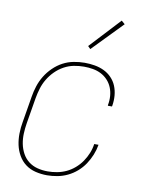

<svg xmlns="http://www.w3.org/2000/svg" viewBox="-85 -808 670 877"><g transform="rotate(10 250.0 -369.5)"><path d="M194 8Q166 8 140 1.5Q114 -5 94 -20Q74 -35 61 -57.5Q48 -80 42.5 -105.5Q37 -131 37.5 -158.5Q38 -186 43 -213L63 -333Q67 -358 75 -383Q83 -408 97 -431Q111 -454 131 -473.5Q151 -493 174.5 -505.5Q198 -518 224 -523Q250 -528 275 -528Q299 -528 322 -524Q345 -520 365 -510.5Q385 -501 400.5 -485Q416 -469 424.5 -448.5Q433 -428 435 -404.5Q437 -381 433 -357Q433 -356 432.5 -355Q432 -354 432 -353H413Q413 -354 413 -355Q413 -356 413 -357Q417 -378 415.5 -398.5Q414 -419 406.5 -437.5Q399 -456 385.5 -470.5Q372 -485 354.5 -494Q337 -503 316.5 -506.5Q296 -510 275 -510Q252 -510 228.5 -505.5Q205 -501 183 -489Q161 -477 143 -459Q125 -441 112.5 -420Q100 -399 93 -376Q86 -353 82 -330L62 -210Q58 -186 57 -161.5Q56 -137 60.5 -114Q65 -91 76 -70.5Q87 -50 105 -36Q123 -22 146 -16Q169 -10 194 -10Q215 -10 237 -14Q259 -18 279.5 -27.5Q300 -37 318 -52.5Q336 -68 349 -87Q362 -106 370.5 -127Q379 -148 382 -170H402Q398 -146 388.5 -122.5Q379 -99 365 -78Q351 -57 331.5 -40Q312 -23 289 -12Q266 -1 241.5 3.5Q217 8 194 8ZM289 -594 277 -606 408 -747 424 -733Z"/></g></svg>

Font: Iosevka SS04 Thin Oblique
Style: Regular
Weight: 100
Italic angle: -9°
Monospace: yes
Designer: Belleve Invis
Foundry: Belleve Invis
Version: Version 19.0.0; ttfautohint (v1.8.4)